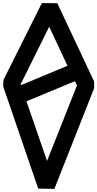

<svg xmlns="http://www.w3.org/2000/svg" viewBox="-20 -1213 623 1229"><path d="M583 -649.4Q498 -434.6 328.1 -3.9Q293.9 -4.9 224.6 -5.9Q150.4 -224.6 0 -661.1Q1 -674.8 2.9 -703.1Q85 -866.2 248 -1193.4Q281.2 -1193.4 346.7 -1192.4Q425.8 -1025.4 582 -692.4Q582 -677.7 583 -649.4ZM112.3 -673.8Q112.3 -671.9 114.3 -668Q212.9 -710 412.1 -792Q373 -876 294.9 -1042Q234.4 -919.9 112.3 -673.8ZM472.7 -666Q468.8 -674.8 460 -693.4Q356.4 -650.4 149.4 -564.5Q193.4 -436.5 281.2 -182.6Q344.7 -343.8 472.7 -666Z"/></svg>

Font: Hector
Style: bold
Weight: 400
Designer: Cristian Lopez
Version: Version 1.0